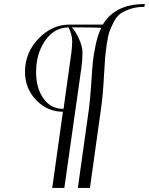

<svg xmlns="http://www.w3.org/2000/svg" viewBox="-20 -702 738 952"><path d="M320 -566Q250 -566 204.5 -501.5Q159 -437 159 -344Q159 -265 195.5 -213.5Q232 -162 295 -162L334 -442Q337 -464 338 -496Q338 -530 320 -566ZM698 -682 696 -668Q658 -668 628.5 -658.5Q599 -649 579 -635.5Q559 -622 544.5 -594Q530 -566 522.5 -544.5Q515 -523 509 -480.5Q503 -438 501 -412Q499 -386 496 -333Q490 -223 481 -164L426 230H366L421 -163Q427 -208 433 -295Q437 -361 440.5 -396Q444 -431 454.5 -480Q465 -529 482 -564Q453 -566 399 -566H336Q355 -547 372 -509Q389 -471 389 -440Q389 -407 384 -369L299 230H239L292 -148Q215 -148 159.5 -205.5Q104 -263 104 -346Q104 -441 171 -510.5Q238 -580 324 -580H490Q550 -682 698 -682Z"/></svg>

Font: Kleymissky
Style: Regular
Weight: 500
Italic angle: -8°
Designer: gluk
Foundry: gluk
Version: Version 0.283